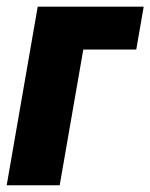

<svg xmlns="http://www.w3.org/2000/svg" viewBox="-33 -548 445 568"><path d="M392.1 -528.3 370.1 -401.4H213.4L143.6 0H-13.2L78.6 -528.3Z"/></svg>

Font: Roboto Condensed Black
Style: Italic
Weight: 900
Italic angle: -12°
Designer: Christian Robertson
Foundry: Google
Version: Version 3.008; 2023